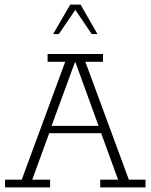

<svg xmlns="http://www.w3.org/2000/svg" viewBox="-20 -819 658 839"><path d="M2 0V-34H75L265 -549H188V-583H430V-549H353L543 -34H616V0H418V-34H496L418 -248L437 -237H188L199 -248L121 -34H199V0ZM201 -257 194 -269H420L415 -257L310 -546H307ZM212 -670 287 -799H332L406 -670H381L309 -776L237 -670Z"/></svg>

Font: Rokkitt ExtraLight
Style: Regular
Weight: 250
Version: Version 3.103